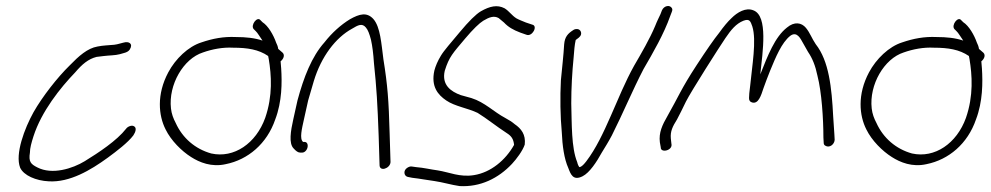

<svg xmlns="http://www.w3.org/2000/svg" viewBox="-20 -592 3343 648"><path d="M48 -26C60 0 101 18 145 20C215 24 285 -17 344 -60C374 -82 412 -111 430 -135C438 -147 442 -161 432 -166C424 -171 410 -164 406 -158C374 -117 313 -77 266 -48C225 -23 156 -1 106 -27C84 -38 76 -46 81 -77C81 -92 86 -110 93 -132C120 -216 183 -295 234 -348C257 -375 278 -393 306 -400C315 -401 324 -402 331 -403C346 -405 370 -405 384 -409C396 -413 411 -414 418 -425C430 -444 416 -454 396 -448C383 -445 380 -443 366 -441C346 -439 329 -439 309 -435C275 -429 246 -403 215 -371C174 -331 123 -266 93 -213C63 -159 30 -72 48 -26Z M548 -348C508 -273 515 -202 539 -155C557 -118 593 -82 625 -62C653 -44 694 -27 742 -38C817 -53 881 -107 909 -189C932 -249 932 -314 929 -361L927 -385C937 -393 942 -406 934 -414L919 -427C918 -435 915 -442 912 -448C903 -474 885 -505 866 -517L859 -524C848 -538 825 -507 836 -494L843 -487C849 -482 858 -466 866 -455C839 -464 810 -467 776 -467C735 -469 698 -462 660 -449C615 -435 572 -393 548 -348ZM557 -226C548 -306 599 -394 665 -415C696 -426 732 -433 767 -431C815 -431 853 -425 885 -403L887 -393C896 -339 901 -269 875 -194C844 -108 770 -57 693 -74C639 -89 596 -126 573 -177C565 -192 559 -208 557 -226Z M970 -190C961 -150 954 -108 971 -91C979 -82 986 -77 993 -77H1000C1008 -77 1016 -85 1018 -95C1020 -105 1016 -113 1008 -113H1003C990 -123 999 -158 1006 -190L1020 -253C1026 -274 1032 -295 1039 -318C1064 -401 1113 -465 1168 -495C1188 -507 1202 -515 1215 -499C1222 -491 1227 -477 1232 -458C1237 -436 1240 -410 1242 -380C1251 -294 1254 -243 1258 -133L1261 -36C1260 -11 1297 -23 1298 -45L1295 -142C1292 -254 1288 -305 1274 -392C1267 -444 1264 -501 1240 -528C1218 -552 1193 -545 1161 -527C1130 -508 1100 -481 1075 -449C1032 -401 1005 -331 984 -253Z M1355 -26C1340 -17 1343 2 1356 5L1371 8C1398 11 1422 16 1446 19C1474 23 1503 32 1531 36C1601 40 1662 10 1708 -39C1723 -55 1744 -83 1751 -104C1755 -138 1739 -158 1717 -173C1709 -180 1698 -187 1685 -194C1647 -214 1616 -247 1571 -261L1535 -271C1502 -283 1470 -305 1481 -353C1496 -401 1508 -412 1550 -462C1577 -494 1598 -514 1611 -522C1631 -534 1647 -540 1663 -531L1681 -516C1695 -501 1712 -491 1736 -482L1756 -475C1776 -466 1797 -505 1776 -509L1755 -516C1743 -521 1732 -525 1723 -530C1707 -540 1699 -554 1683 -564C1658 -577 1633 -571 1603 -554C1586 -544 1562 -520 1532 -484C1502 -448 1478 -421 1468 -404C1457 -386 1450 -369 1446 -354C1434 -300 1458 -272 1486 -253C1515 -233 1559 -227 1592 -211C1623 -192 1656 -165 1690 -143C1706 -133 1713 -123 1715 -103C1686 -51 1636 -10 1580 -1C1532 7 1496 -11 1457 -17C1434 -20 1410 -26 1384 -28L1370 -30C1365 -31 1360 -29 1355 -26Z M1884 -442C1882 -406 1877 -363 1873 -321C1870 -265 1871 -198 1876 -146C1878 -100 1884 -56 1898 -25C1906 -4 1914 19 1946 3C1970 -9 1994 -46 2011 -77C2022 -95 2034 -114 2045 -135C2081 -206 2115 -288 2152 -359C2184 -414 2221 -478 2242 -538L2247 -551C2249 -556 2250 -560 2248 -564C2241 -577 2221 -573 2214 -557L2209 -544C2205 -535 2198 -522 2191 -504C2173 -461 2145 -413 2120 -370C2061 -264 2023 -132 1959 -48C1952 -39 1943 -28 1935 -28C1933 -31 1930 -36 1928 -45C1908 -94 1910 -174 1908 -243C1908 -295 1911 -348 1916 -398C1918 -423 1919 -439 1923 -457C1929 -462 1939 -467 1941 -476C1943 -485 1937 -494 1927 -494C1922 -494 1918 -493 1914 -490C1897 -479 1886 -468 1884 -442Z M2207 -112 2210 -95C2209 -74 2252 -84 2246 -107L2244 -125C2242 -149 2250 -165 2265 -189C2274 -206 2284 -226 2295 -249C2313 -285 2409 -435 2428 -463C2447 -491 2464 -512 2489 -522C2510 -530 2513 -520 2519 -503C2534 -456 2518 -368 2512 -304C2509 -283 2508 -268 2508 -261C2508 -253 2511 -248 2519 -246C2539 -241 2548 -267 2557 -295C2563 -313 2571 -332 2579 -353C2598 -399 2618 -448 2647 -471C2670 -488 2682 -461 2690 -447L2707 -417C2722 -395 2732 -370 2739 -336C2753 -282 2759 -192 2759 -128L2760 -110C2760 -105 2762 -102 2766 -100C2779 -92 2796 -104 2797 -120L2796 -139C2795 -151 2794 -171 2792 -199C2787 -296 2778 -386 2733 -443C2720 -462 2714 -481 2700 -498C2685 -516 2661 -520 2636 -499C2595 -467 2571 -404 2546 -341C2554 -417 2573 -538 2523 -557C2497 -568 2468 -550 2449 -531C2436 -519 2422 -502 2407 -481C2390 -460 2365 -424 2331 -372C2278 -291 2269 -264 2233 -201C2215 -170 2203 -144 2207 -112Z M2913 -348C2873 -273 2880 -202 2904 -155C2922 -118 2958 -82 2990 -62C3018 -44 3059 -27 3107 -38C3182 -53 3246 -107 3274 -189C3297 -249 3297 -314 3294 -361L3292 -385C3302 -393 3307 -406 3299 -414L3284 -427C3283 -435 3280 -442 3277 -448C3268 -474 3250 -505 3231 -517L3224 -524C3213 -538 3190 -507 3201 -494L3208 -487C3214 -482 3223 -466 3231 -455C3204 -464 3175 -467 3141 -467C3100 -469 3063 -462 3025 -449C2980 -435 2937 -393 2913 -348ZM2922 -226C2913 -306 2964 -394 3030 -415C3061 -426 3097 -433 3132 -431C3180 -431 3218 -425 3250 -403L3252 -393C3261 -339 3266 -269 3240 -194C3209 -108 3135 -57 3058 -74C3004 -89 2961 -126 2938 -177C2930 -192 2924 -208 2922 -226Z"/></svg>

Font: Stray Cat
Style: CnObl
Weight: 400
Version: Version 1.0